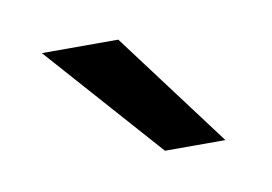

<svg xmlns="http://www.w3.org/2000/svg" viewBox="-34 -735 329 232"><g transform="rotate(-10 131.0 -619.0)"><path d="M27.3 -547.9ZM27.3 -547.9ZM227.5 -547.9H153.3L27.3 -689.9H121.1Z"/></g></svg>

Font: Acari Sans
Style: Regular
Weight: 400
Designer: Alfredo Marco Pradil and Stefan Peev
Foundry: Hanken Design Co.
Version: Version 1.045;February 4, 2021;FontCreator 13.0.0.2655 64-bi